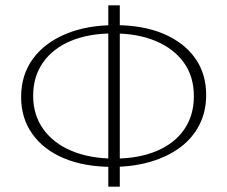

<svg xmlns="http://www.w3.org/2000/svg" viewBox="-20 -688 850 718"><path d="M400 -64Q296 -64 219.5 -96Q143 -128 101 -187Q59 -246 59 -325Q59 -408 103 -468Q147 -528 226 -561Q305 -594 410 -594Q514 -594 590.5 -562Q667 -530 709 -471.5Q751 -413 751 -333Q751 -271 725.5 -221Q700 -171 653.5 -136.5Q607 -102 542.5 -83Q478 -64 400 -64ZM408 -95Q498 -95 565 -123Q632 -151 668.5 -203.5Q705 -256 705 -328Q705 -402 667.5 -454Q630 -506 562.5 -534.5Q495 -563 403 -563Q312 -563 245 -535Q178 -507 141 -454.5Q104 -402 104 -330Q104 -258 142 -205Q180 -152 248.5 -123.5Q317 -95 408 -95ZM385 10V-668H428V10Z"/></svg>

Font: Ysabeau Office ExtraLight
Style: Regular
Weight: 250
Designer: Christian Thalmann (Catharsis Fonts)
Version: Version 2.001;gftools[0.9.30]; featfreeze: tnum,lnum,ss02